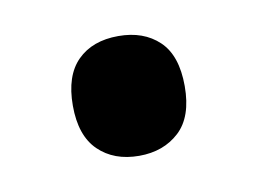

<svg xmlns="http://www.w3.org/2000/svg" viewBox="-34 -473 322 240"><g transform="rotate(-10 126.5 -353.0)"><path d="M56 -353Q56 -391 75 -410Q94 -429 127 -429Q159 -429 178.5 -410.5Q198 -392 198 -353Q198 -314 178 -295.5Q158 -277 127 -277Q95 -277 75.5 -296Q56 -315 56 -353Z"/></g></svg>

Font: Noto Sans Hebrew Condensed SemiBold
Style: Regular
Weight: 600
Width: 3
Designer: Monotype Design Team
Foundry: Monotype Imaging Inc.
Version: Version 2.004; ttfautohint (v1.8.4.7-5d5b)